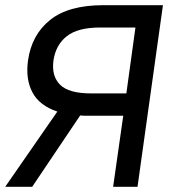

<svg xmlns="http://www.w3.org/2000/svg" viewBox="-22 -720 662 740"><path d="M199 -290Q130 -313 103 -364Q76 -415 86 -487Q100 -586 171 -643Q242 -700 376 -700H606L508 0H414L453 -274H317Q309 -274 302 -274Q295 -274 287 -275L102 0H-2ZM184 -487Q176 -427 209.5 -393.5Q243 -360 329 -360H465L500 -614H364Q278 -614 235.5 -580.5Q193 -547 184 -487Z"/></svg>

Font: Retni Sans Medium
Style: Italic
Weight: 500
Italic angle: -8°
Designer: Vitaly Kuzmin
Foundry: ParaType Ltd.
Version: Version 1.00;June 10, 2019;FontCreator 11.5.0.2425 64-bit; t